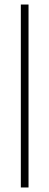

<svg xmlns="http://www.w3.org/2000/svg" viewBox="-20 -828 218 848"><path d="M72 0V-808H106V0Z"/></svg>

Font: Encode Sans Cnd Th
Style: Regular
Weight: 100
Width: 3
Designer: Multiple Designers
Foundry: Impallari Type
Version: Version 3.002; ttfautohint (v1.8.3) -l 8 -r 50 -G 200 -x 14 